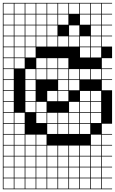

<svg xmlns="http://www.w3.org/2000/svg" viewBox="-20 -1025 809 1352"><path d="M0 307.7V-1004.8H769.2V-1000H697.1V-927.9H769.2V-923.1H697.1V-851H769.2V-846.2H697.1V-774H769.2V-769.2H697.1V-697.1H769.2V-615.4H697.1V-543.3H769.2V-538.5H697.1V-466.3H769.2V-461.5H697.1V-389.4H769.2V-153.8H697.1V-81.7H769.2V-76.9H697.1V-4.8H769.2V0H697.1V72.1H769.2V76.9H697.1V149H769.2V153.8H697.1V226H769.2V230.8H697.1V302.9H769.2V307.7ZM620.2 -927.9H692.3V-1000H620.2ZM158.7 -927.9H230.8V-1000H158.7ZM235.6 -927.9H307.7V-1000H235.6ZM81.7 -927.9H153.8V-1000H81.7ZM312.5 -927.9H384.6V-1000H312.5ZM543.3 -927.9H615.4V-1000H543.3ZM389.4 -927.9H461.5V-1000H389.4ZM4.8 -927.9H76.9V-1000H4.8ZM466.3 -927.9H538.5V-1000H466.3ZM158.7 -851H230.8V-923.1H158.7ZM620.2 -851H692.3V-923.1H620.2ZM4.8 -851H76.9V-923.1H4.8ZM235.6 -851H307.7V-923.1H235.6ZM543.3 -851H615.4V-923.1H543.3ZM389.4 -851H461.5V-923.1H389.4ZM81.7 -851H153.8V-923.1H81.7ZM312.5 -851H384.6V-923.1H312.5ZM466.3 -774H538.5V-846.2H466.3ZM158.7 -774H230.8V-846.2H158.7ZM235.6 -774H307.7V-846.2H235.6ZM4.8 -774H76.9V-846.2H4.8ZM620.2 -774H692.3V-846.2H620.2ZM312.5 -774H384.6V-846.2H312.5ZM81.7 -774H153.8V-846.2H81.7ZM81.7 -697.1H153.8V-769.2H81.7ZM620.2 -697.1H692.3V-769.2H620.2ZM389.4 -697.1H461.5V-769.2H389.4ZM312.5 -697.1H384.6V-769.2H312.5ZM466.3 -697.1H538.5V-769.2H466.3ZM543.3 -697.1H615.4V-769.2H543.3ZM4.8 -697.1H76.9V-769.2H4.8ZM235.6 -697.1H307.7V-769.2H235.6ZM158.7 -697.1H230.8V-769.2H158.7ZM81.7 -620.2H153.8V-692.3H81.7ZM620.2 -620.2H692.3V-692.3H620.2ZM543.3 -620.2H615.4V-692.3H543.3ZM4.8 -620.2H76.9V-692.3H4.8ZM158.7 -620.2H230.8V-692.3H158.7ZM81.7 -543.3H153.8V-615.4H81.7ZM312.5 -543.3H384.6V-615.4H312.5ZM235.6 -543.3H307.7V-615.4H235.6ZM4.8 -543.3H76.9V-615.4H4.8ZM389.4 -543.3H461.5V-615.4H389.4ZM158.7 -466.3H230.8V-538.5H158.7ZM389.4 -466.3H461.5V-538.5H389.4ZM466.3 -466.3H538.5V-538.5H466.3ZM312.5 -466.3H384.6V-538.5H312.5ZM620.2 -466.3H692.3V-538.5H620.2ZM76.9 -538.5H4.8V-466.3H76.9ZM543.3 -466.3H615.4V-538.5H543.3ZM235.6 -466.3H307.7V-538.5H235.6ZM158.7 -389.4H230.8V-461.5H158.7ZM4.8 -389.4H76.9V-461.5H4.8ZM466.3 -389.4H538.5V-461.5H466.3ZM389.4 -389.4H461.5V-461.5H389.4ZM158.7 -312.5H230.8V-384.6H158.7ZM543.3 -312.5H615.4V-384.6H543.3ZM312.5 -312.5H384.6V-384.6H312.5ZM4.8 -312.5H76.9V-384.6H4.8ZM620.2 -312.5H692.3V-384.6H620.2ZM389.4 -312.5H461.5V-384.6H389.4ZM235.6 -235.6H307.7V-307.7H235.6ZM158.7 -235.6H230.8V-307.7H158.7ZM543.3 -235.6H615.4V-307.7H543.3ZM4.8 -235.6H76.9V-307.7H4.8ZM620.2 -235.6H692.3V-307.7H620.2ZM466.3 -235.6H538.5V-307.7H466.3ZM235.6 -158.7H307.7V-230.8H235.6ZM543.3 -158.7H615.4V-230.8H543.3ZM4.8 -158.7H76.9V-230.8H4.8ZM81.7 -158.7H153.8V-230.8H81.7ZM620.2 -158.7H692.3V-230.8H620.2ZM389.4 -158.7H461.5V-230.8H389.4ZM466.3 -158.7H538.5V-230.8H466.3ZM312.5 -158.7H384.6V-230.8H312.5ZM543.3 -81.7H615.4V-153.8H543.3ZM312.5 -81.7H384.6V-153.8H312.5ZM4.8 -81.7H76.9V-153.8H4.8ZM81.7 -81.7H153.8V-153.8H81.7ZM389.4 -81.7H461.5V-153.8H389.4ZM466.3 -81.7H538.5V-153.8H466.3ZM620.2 -4.8H692.3V-76.9H620.2ZM4.8 -4.8H76.9V-76.9H4.8ZM81.7 -4.8H153.8V-76.9H81.7ZM235.6 -4.8H307.7V-76.9H235.6ZM158.7 -4.8H230.8V-76.9H158.7ZM312.5 72.1H384.6V0H312.5ZM81.7 72.1H153.8V0H81.7ZM620.2 72.1H692.3V0H620.2ZM466.3 72.1H538.5V0H466.3ZM235.6 72.1H307.7V0H235.6ZM389.4 72.1H461.5V0H389.4ZM4.8 72.1H76.9V0H4.8ZM158.7 72.1H230.8V0H158.7ZM543.3 72.1H615.4V0H543.3ZM158.7 149H230.8V76.9H158.7ZM543.3 149H615.4V76.9H543.3ZM312.5 149H384.6V76.9H312.5ZM4.8 149H76.9V76.9H4.8ZM389.4 149H461.5V76.9H389.4ZM81.7 149H153.8V76.9H81.7ZM235.6 149H307.7V76.9H235.6ZM466.3 149H538.5V76.9H466.3ZM620.2 149H692.3V76.9H620.2ZM543.3 226H615.4V153.8H543.3ZM158.7 226H230.8V153.8H158.7ZM312.5 226H384.6V153.8H312.5ZM4.8 226H76.9V153.8H4.8ZM389.4 226H461.5V153.8H389.4ZM235.6 226H307.7V153.8H235.6ZM620.2 226H692.3V153.8H620.2ZM466.3 226H538.5V153.8H466.3ZM81.7 226H153.8V153.8H81.7ZM620.2 302.9H692.3V230.8H620.2ZM543.3 302.9H615.4V230.8H543.3ZM81.7 302.9H153.8V230.8H81.7ZM235.6 302.9H307.7V230.8H235.6ZM389.4 302.9H461.5V230.8H389.4ZM158.7 302.9H230.8V230.8H158.7ZM312.5 302.9H384.6V230.8H312.5ZM4.8 302.9H76.9V230.8H4.8ZM466.3 302.9H538.5V230.8H466.3Z"/></svg>

Font: Jacquarda Bastarda 9 Charted
Style: Regular
Weight: 400
Designer: Sarah Cadigan-Fried
Version: Version 1.000; ttfautohint (v1.8.4.7-5d5b)